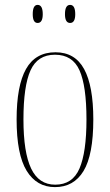

<svg xmlns="http://www.w3.org/2000/svg" viewBox="-20 -756 450 786"><path d="M205 10Q130 10 89 -57Q48 -124 48 -267Q48 -405 86.5 -473.5Q125 -542 207 -542Q287 -542 324.5 -473Q362 -404 362 -267Q362 -122 322 -56Q282 10 205 10ZM206 0Q277 0 305.5 -66.5Q334 -133 334 -267Q334 -404 305.5 -468Q277 -532 205 -532Q134 -532 105 -468Q76 -404 76 -267Q76 -132 107.5 -66Q139 0 206 0ZM267 -662Q246 -662 246 -698Q246 -736 267 -736Q288 -736 288 -698Q288 -662 267 -662ZM134 -662Q114 -662 114 -698Q114 -736 134 -736Q155 -736 155 -698Q155 -662 134 -662Z"/></svg>

Font: Noto Serif Display ExtraCondensed Thin
Style: Regular
Weight: 100
Width: 2
Designer: Monotype Design Team
Foundry: Monotype Imaging Inc.
Version: Version 2.009